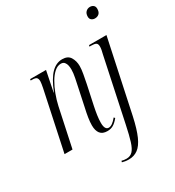

<svg xmlns="http://www.w3.org/2000/svg" viewBox="-229 -880 1139 1252"><g transform="rotate(-30 340.5 -254.5)"><path d="M340 10Q304 10 287 -11.5Q270 -33 270 -73Q270 -98 275 -130Q280 -162 289 -201L319 -343Q323 -361 330 -395.5Q337 -430 337 -457Q337 -471 334 -486Q331 -501 322 -512Q313 -523 295 -523Q270 -523 247 -503Q224 -483 204 -449Q184 -415 168.5 -373.5Q153 -332 144 -291L82 0H22L116 -443Q119 -459 121 -471Q123 -483 123 -491Q123 -509 115 -517.5Q107 -526 81 -526H71L72 -536H192L161 -383H163Q198 -470 235 -507Q272 -544 317 -544Q360 -544 377.5 -515Q395 -486 395 -449Q395 -424 389 -391Q383 -358 376 -323L345 -178Q338 -145 333.5 -114.5Q329 -84 329 -58Q329 -5 359 -5Q385 -5 419 -47L426 -39Q405 -13 385.5 -1.5Q366 10 340 10ZM637 -667Q622 -667 611.5 -675.5Q601 -684 601 -700Q601 -724 614 -736.5Q627 -749 645 -749Q660 -749 670.5 -740.5Q681 -732 681 -715Q681 -690 668.5 -678.5Q656 -667 637 -667ZM369 240Q353 240 341.5 238Q330 236 319 233L322 223Q338 228 358 228Q386 228 404 209.5Q422 191 435.5 148Q449 105 464 33L564 -439Q568 -455 570.5 -467.5Q573 -480 573 -492Q573 -513 562 -519.5Q551 -526 525 -526H513L516 -536H647L531 9Q512 96 489.5 146.5Q467 197 437.5 218.5Q408 240 369 240Z"/></g></svg>

Font: Noto Serif Display ExtraCondensed Light
Style: Italic
Weight: 300
Width: 2
Italic angle: -12°
Designer: Monotype Design Team
Foundry: Monotype Imaging Inc.
Version: Version 2.009